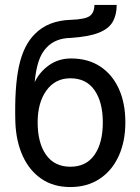

<svg xmlns="http://www.w3.org/2000/svg" viewBox="-20 -744 567 775"><path d="M264 11Q196 11 147.5 -22Q99 -55 72 -114Q45 -173 42 -250Q38 -391 56.5 -476.5Q75 -562 121 -607Q174 -661 266 -664Q325 -666 343 -680Q361 -694 361 -724H451Q451 -684 435 -656Q419 -628 379 -612Q339 -596 266 -591Q204 -590 169 -553Q147 -531 135.5 -495Q124 -459 120 -412Q139 -453 177.5 -480.5Q216 -508 267 -508Q335 -508 384 -476Q433 -444 459.5 -386Q486 -328 486 -250Q486 -173 459 -114Q432 -55 382 -22Q332 11 264 11ZM264 -71Q328 -71 361.5 -119Q395 -167 395 -250Q395 -332 361.5 -380Q328 -428 264 -428Q203 -428 167.5 -379Q132 -330 132 -250Q132 -167 166 -119Q200 -71 264 -71Z"/></svg>

Font: Zen Kaku Gothic New Medium
Style: Regular
Weight: 500
Designer: Yoshimichi Ohira
Foundry: Positype
Version: Version 1.002